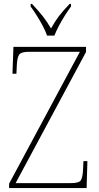

<svg xmlns="http://www.w3.org/2000/svg" viewBox="-20 -951 499 971"><path d="M26 0V-22L384 -689H126Q87 -689 77 -675Q67 -661 65 -620L63 -578H43L48 -714H415V-688L59 -25H340Q379 -25 388.5 -39Q398 -53 400 -93L402 -136H422L418 0ZM218 -771Q210 -794 196 -820.5Q182 -847 165.5 -873Q149 -899 135 -918V-931H142Q175 -896 196 -869.5Q217 -843 238 -807Q258 -843 278 -869.5Q298 -896 332 -931H339V-918Q325 -899 308.5 -873Q292 -847 278 -820.5Q264 -794 255 -771Z"/></svg>

Font: Noto Serif Ethiopic SemiCondensed Thin
Style: Regular
Weight: 100
Width: 4
Designer: Monotype Design Team
Foundry: Monotype Imaging Inc.
Version: Version 2.102; ttfautohint (v1.8.4.7-5d5b)